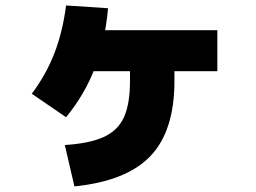

<svg xmlns="http://www.w3.org/2000/svg" viewBox="-20 -663 920 691"><path d="M213.3 -141.1Q302.2 -146.7 353.3 -170Q404.4 -193.3 426.1 -241.1Q447.8 -288.9 447.8 -371.1V-484.4H607.8V-371.1Q607.8 -192.2 521.7 -101.7Q435.6 -11.1 247.8 7.8ZM94.4 -325.6Q146.7 -395.6 176.1 -472.2Q205.6 -548.9 217.8 -643.3L368.9 -633.3Q357.8 -512.2 321.1 -417.2Q284.4 -322.2 217.8 -241.1ZM246.7 -406.7V-554.4H762.2V-406.7Z"/></svg>

Font: Paperlogy 9 Black
Style: Regular
Weight: 900
Designer: redesigned by Lee Juim, glyphs from Gmarket Sans & Montserrat
Foundry: PT&
Version: Version 1.001